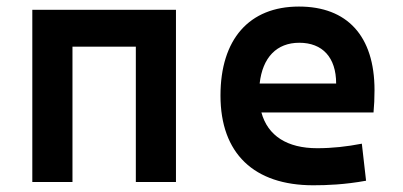

<svg xmlns="http://www.w3.org/2000/svg" viewBox="-20 -547 1212 577"><path d="M388.2 0H508.8V-517.6H77.1V0H197.8V-406.7H388.2Z M921.4 9.8C962.4 9.8 1015.6 7.8 1080.1 -3.9L1067.4 -115.2C1022 -106.4 978.5 -101.6 933.1 -101.6C843.3 -101.6 784.7 -138.7 765.6 -209H1102.5C1104.5 -230 1105.5 -251.5 1105.5 -275.9C1105.5 -439.5 1022.9 -527.3 878.4 -527.3C728.5 -527.3 642.6 -428.7 642.6 -259.8C642.6 -85.9 743.2 9.8 921.4 9.8ZM760.3 -295.9C769 -374.5 811.5 -418.5 879.4 -418.5C948.7 -418.5 990.2 -375 990.2 -295.9Z"/></svg>

Font: Cascadia Mono SemiBold
Style: Regular
Weight: 600
Monospace: yes
Designer: Aaron Bell
Foundry: Saja Typeworks
Version: Version 2404.023